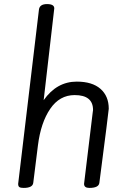

<svg xmlns="http://www.w3.org/2000/svg" viewBox="-20 -907 609 941"><path d="M434 -353 436 -368Q436 -441 346 -441Q272 -441 226 -373.5Q180 -306 166 -195L143 -11Q140 14 96 14Q81 14 75 10Q69 6 69 -6L171 -861Q175 -887 210.5 -887Q246 -887 246 -866L194 -416Q258 -507 356 -507Q432 -507 472.5 -471.5Q513 -436 513 -374Q513 -365 467 -11Q464 14 418 14Q392 14 392 -6Z"/></svg>

Font: Kite One
Style: Regular
Weight: 400
Designer: Eduardo Rodriguez Tunni
Foundry: Eduardo Rodriguez Tunni
Version: Version 1.001